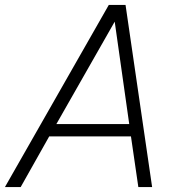

<svg xmlns="http://www.w3.org/2000/svg" viewBox="-26 -760 719 780"><path d="M-6 0 416 -740H484L592 0H536L506 -206H174L58 0ZM203 -256H499L440 -672Z"/></svg>

Font: Be Vietnam Pro ExtraLight
Style: Italic
Weight: 200
Italic angle: -12°
Designer: Lam Bao, Tony Le, Vietanh Nguyen
Foundry: Yellow Type Foundry
Version: Version 1.002; ttfautohint (v1.8.3)